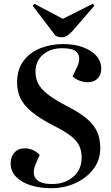

<svg xmlns="http://www.w3.org/2000/svg" viewBox="-20 -977 586 1011"><path d="M508 -196Q508 -134 472 -87Q436 -40 377.5 -13Q319 14 250 14Q191 14 142.5 -1Q94 -16 65 -45.5Q36 -75 36 -118Q36 -151 56 -173.5Q76 -196 110 -196Q133 -196 154 -186.5Q175 -177 189 -161L173 -125Q146 -68 167 -38Q188 -8 255 -8Q321 -8 365.5 -46Q410 -84 410 -147Q410 -182 397.5 -209Q385 -236 353 -261Q321 -286 263 -315Q189 -353 147 -388Q105 -423 87.5 -460Q70 -497 70 -542Q70 -611 103.5 -656Q137 -701 192.5 -723Q248 -745 314 -745Q370 -745 415 -729Q460 -713 486.5 -684Q513 -655 513 -615Q513 -582 493.5 -563Q474 -544 442 -544Q419 -544 397 -553Q375 -562 362 -575L383 -618Q406 -663 391 -693Q376 -723 308 -723Q246 -723 206.5 -689.5Q167 -656 167 -599Q167 -564 181.5 -536Q196 -508 232.5 -479.5Q269 -451 337 -416Q401 -383 438.5 -351Q476 -319 492 -282Q508 -245 508 -196ZM152 -947 161 -957 311 -878 468 -957 477 -947 361 -813Q333 -781 307 -781Q296 -781 288.5 -783Q281 -785 273 -788Z"/></svg>

Font: Literata 72pt SemiBold
Style: Italic
Weight: 600
Italic angle: -2°
Designer: Latin by Veronika Burian and Jose Scaglione. Greek by Irene Vlachou. Cyrillic by Vera Evstafieva
Foundry: TypeTogether
Version: Version 3.002